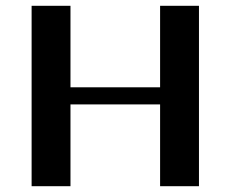

<svg xmlns="http://www.w3.org/2000/svg" viewBox="-20 -642 795 662"><path d="M532 -622H666V0H532V-282H223V0H89V-622H223V-341H532Z"/></svg>

Font: Sarpanch SemiBold
Style: Regular
Weight: 600
Designer: Manushi Parikh (Devanagari and Latin), Jyotish Sonowal (Devanagari)
Foundry: Indian Type Foundry
Version: Version 2.004;PS 1.0;hotconv 1.0.78;makeotf.lib2.5.61930; tt